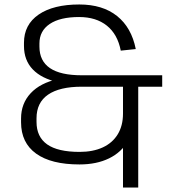

<svg xmlns="http://www.w3.org/2000/svg" viewBox="-20 -727 753 857"><path d="M335 7Q208 7 141 -41.5Q74 -90 74 -181V-198Q74 -265 117 -311Q160 -357 239 -374L240 -360Q166 -376 126.5 -417Q87 -458 87 -522V-536Q87 -617 152.5 -662Q218 -707 334 -707Q438 -707 502.5 -655.5Q567 -604 586 -508L519 -501Q505 -574 457 -612.5Q409 -651 333 -651Q248 -651 202 -620Q156 -589 156 -533V-519Q156 -455 203 -423Q250 -391 345 -391H704V-340H345Q246 -340 194.5 -304.5Q143 -269 143 -199V-183Q143 -116 190.5 -82.5Q238 -49 335 -49Q395 -49 438.5 -69Q482 -89 505.5 -127.5Q529 -166 529 -220H582Q582 -150 552 -98.5Q522 -47 466.5 -20Q411 7 335 7ZM597 -365V110H529V-365Z"/></svg>

Font: Pathway Extreme 28pt Light
Style: Regular
Weight: 300
Designer: Eduardo Rodriguez Tunni
Foundry: Eduardo Rodriguez Tunni
Version: Version 1.001;gftools[0.9.26]